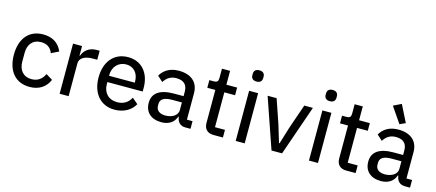

<svg xmlns="http://www.w3.org/2000/svg" viewBox="-56 -1345 4347 1916"><g transform="rotate(15 2118.0 -387.0)"><path d="M278 12C377 12 445 -36 478 -114L410 -156C384 -100 341 -68 278 -68C189 -68 144 -129 144 -214V-304C144 -389 189 -450 278 -450C338 -450 380 -419 397 -368L474 -406C444 -480 380 -530 278 -530C130 -530 45 -425 45 -259C45 -93 130 12 278 12Z M680 0V-340C680 -391 730 -425 816 -425H862V-518H831C748 -518 702 -470 685 -419H680V-518H587V0Z M1155 12C1252 12 1327 -33 1363 -100L1303 -151C1275 -98 1228 -67 1163 -67C1070 -67 1017 -129 1017 -215V-236H1382V-275C1382 -420 1300 -530 1155 -530C1011 -530 920 -423 920 -259C920 -95 1011 12 1155 12ZM1155 -455C1233 -455 1283 -397 1283 -311V-301H1017V-308C1017 -393 1074 -455 1155 -455Z M1939 0V-79H1881V-352C1881 -464 1807 -530 1678 -530C1582 -530 1521 -485 1490 -429L1546 -378C1573 -422 1612 -452 1673 -452C1751 -452 1788 -413 1788 -344V-297H1690C1542 -297 1469 -243 1469 -143C1469 -48 1532 12 1640 12C1714 12 1769 -22 1790 -86H1795C1802 -36 1829 0 1886 0ZM1661 -63C1603 -63 1566 -90 1566 -138V-158C1566 -206 1604 -232 1689 -232H1788V-152C1788 -100 1734 -63 1661 -63Z M2274 0V-79H2171V-439H2282V-518H2171V-661H2087V-566C2087 -531 2076 -518 2041 -518H1995V-439H2078V-98C2078 -38 2112 0 2176 0Z M2453 -626C2492 -626 2509 -647 2509 -677V-691C2509 -721 2492 -742 2453 -742C2414 -742 2397 -721 2397 -691V-677C2397 -647 2414 -626 2453 -626ZM2406 0H2499V-518H2406Z M2885 0 3065 -518H2976L2890 -270L2835 -91H2829L2775 -270L2690 -518H2597L2776 0Z M3210 -626C3249 -626 3266 -647 3266 -677V-691C3266 -721 3249 -742 3210 -742C3171 -742 3154 -721 3154 -691V-677C3154 -647 3171 -626 3210 -626ZM3163 0H3256V-518H3163Z M3645 0V-79H3542V-439H3653V-518H3542V-661H3458V-566C3458 -531 3447 -518 3412 -518H3366V-439H3449V-98C3449 -38 3483 0 3547 0Z M3941 -584 4000 -611 3912 -786 3830 -746ZM4207 0V-79H4149V-352C4149 -464 4075 -530 3946 -530C3850 -530 3789 -485 3758 -429L3814 -378C3841 -422 3880 -452 3941 -452C4019 -452 4056 -413 4056 -344V-297H3958C3810 -297 3737 -243 3737 -143C3737 -48 3800 12 3908 12C3982 12 4037 -22 4058 -86H4063C4070 -36 4097 0 4154 0ZM3929 -63C3871 -63 3834 -90 3834 -138V-158C3834 -206 3872 -232 3957 -232H4056V-152C4056 -100 4002 -63 3929 -63Z"/></g></svg>

Font: IBM Plex Devanagari Text
Style: Regular
Weight: 450
Designer: Mike Abbink, Paul van der Laan, Pieter van Rosmalen, Erin McLaughlin
Foundry: Bold Monday
Version: Version 1.0